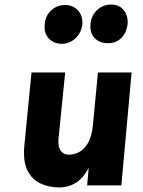

<svg xmlns="http://www.w3.org/2000/svg" viewBox="-20 -815 627 844"><path d="M241 9Q197 9 159 -8Q121 -25 100.5 -66Q80 -107 87.5 -179.5L118.5 -496.5H266.5L236.5 -198.5Q235.5 -166.5 248.2 -150.8Q261 -135 282.5 -135Q304 -135 326.5 -146Q349 -157 366.2 -185.5Q383.5 -214 388.5 -266L410.5 -496.5H558.5L513.5 0H363L370 -77.5Q345.5 -30.5 312.5 -10.8Q279.5 9 241 9ZM252.5 -622.5Q216 -622.5 194.2 -646.2Q172.5 -670 176.5 -707Q179 -745.5 204.8 -769.2Q230.5 -793 267 -793Q301 -793 322.8 -769.2Q344.5 -745.5 342 -707Q337 -670 311 -646.2Q285 -622.5 252.5 -622.5ZM454 -625Q418 -625 396 -647.8Q374 -670.5 378 -709Q380.5 -746 406.5 -770.5Q432.5 -795 468.5 -795Q504.5 -795 524 -770.5Q543.5 -746 541 -709Q536 -670.5 513 -647.8Q490 -625 454 -625Z"/></svg>

Font: Karla ExtraBold
Style: Italic
Weight: 800
Italic angle: -8°
Designer: Jonathan Pinhorn
Version: Version 2.004;gftools[0.9.33]